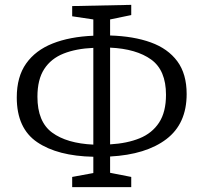

<svg xmlns="http://www.w3.org/2000/svg" viewBox="-20 -750 837 790"><path d="M520 -688 433 -670V-604Q530 -601 600.5 -575.5Q671 -550 709.5 -498Q748 -446 748 -363Q748 -241 664.5 -177.5Q581 -114 433 -106V-39L520 -22V20H277V-22L364 -38V-105Q217 -108 133 -165Q49 -222 49 -349Q49 -434 87.5 -488.5Q126 -543 196.5 -571Q267 -599 364 -603V-670L277 -683V-725L520 -730ZM663 -360Q663 -461 602 -505Q541 -549 433 -554V-156Q503 -160 554.5 -181Q606 -202 634.5 -245.5Q663 -289 663 -360ZM134 -352Q134 -249 194.5 -204.5Q255 -160 364 -155V-553Q293 -550 241.5 -529.5Q190 -509 162 -466Q134 -423 134 -352Z"/></svg>

Font: Bitter
Style: Regular
Weight: 400
Designer: Sol Matas, and Bitter project Authors
Foundry: Sol Matas
Version: Version 2.001